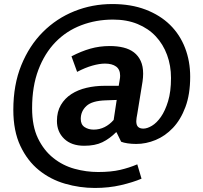

<svg xmlns="http://www.w3.org/2000/svg" viewBox="-20 -712 1005 951"><path d="M557 -57H555Q523 -25 487 -7.5Q451 10 397 10Q334 10 298 -24.5Q262 -59 262 -113Q262 -159 281.5 -192Q301 -225 333.5 -246Q366 -267 408.5 -277Q451 -287 498 -287H568L573 -317Q574 -322 574.5 -327Q575 -332 575 -337Q575 -368 555 -382.5Q535 -397 500 -397Q473 -397 437.5 -387Q402 -377 362 -356L334 -433Q382 -458 427.5 -471Q473 -484 524 -484Q561 -484 591.5 -476.5Q622 -469 643.5 -452.5Q665 -436 677 -410Q689 -384 689 -347Q689 -329 686 -308L660 -148Q658 -137 656.5 -128.5Q655 -120 655 -112Q655 -92 664 -83.5Q673 -75 690 -75Q709 -75 732.5 -89Q756 -103 777 -133Q798 -163 812.5 -210.5Q827 -258 827 -326Q827 -387 807.5 -440Q788 -493 751.5 -532Q715 -571 661.5 -593Q608 -615 540 -615Q456 -615 382.5 -587Q309 -559 255 -503.5Q201 -448 170 -366Q139 -284 139 -176Q139 -87 168 -27Q197 33 244 70.5Q291 108 349 124Q407 140 466 140Q530 140 575 129.5Q620 119 660 102L681 173Q639 191 579 205Q519 219 450 219Q375 219 302.5 198Q230 177 173 131Q116 85 81 11Q46 -63 46 -168Q46 -292 85.5 -389Q125 -486 192.5 -553.5Q260 -621 348.5 -656.5Q437 -692 536 -692Q629 -692 701 -664.5Q773 -637 822 -589Q871 -541 896.5 -475Q922 -409 922 -332Q922 -245 898.5 -182Q875 -119 836.5 -78.5Q798 -38 750.5 -18.5Q703 1 655 1Q632 1 612 -2Q592 -5 580 -10ZM558 -217 504 -215Q436 -213 408 -187Q380 -161 380 -123Q380 -95 399 -82.5Q418 -70 444 -70Q473 -70 498 -82.5Q523 -95 543 -118Z"/></svg>

Font: Ek Mukta SemiBold
Style: Regular
Weight: 600
Designer: Girish Dalvi and Yashodeep Gholap
Foundry: Ek Type
Version: Version 2.538;PS 1.002;hotconv 16.6.51;makeotf.lib2.5.65220;